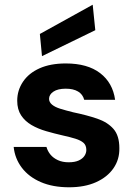

<svg xmlns="http://www.w3.org/2000/svg" viewBox="-20 -782 574 814"><path d="M273 12Q204 12 153 -10Q102 -32 72.5 -71Q43 -110 38 -159H177Q182 -141 194 -126.5Q206 -112 225.5 -103Q245 -94 271 -94Q297 -94 313.5 -101.5Q330 -109 338 -121Q346 -133 346 -146Q346 -166 334 -176.5Q322 -187 299.5 -194Q277 -201 245 -208Q210 -216 175.5 -226Q141 -236 113.5 -252Q86 -268 69.5 -293Q53 -318 53 -355Q53 -399 77.5 -435.5Q102 -472 148 -492.5Q194 -513 259 -513Q351 -513 404.5 -472Q458 -431 468 -359H337Q331 -382 311 -394Q291 -406 259 -406Q225 -406 206.5 -393.5Q188 -381 188 -363Q188 -349 200.5 -338.5Q213 -328 235.5 -321Q258 -314 290 -306Q348 -294 392 -279Q436 -264 461 -235.5Q486 -207 486 -154Q487 -106 461 -68.5Q435 -31 387 -9.5Q339 12 273 12ZM158 -544 149 -638 373 -762 384 -654Z"/></svg>

Font: DM Sans 17pt ExtraBold
Style: Regular
Weight: 800
Version: Version 4.004;gftools[0.9.30]